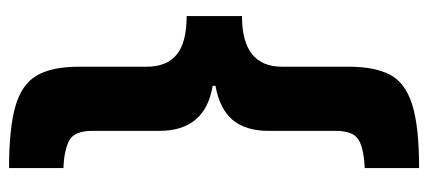

<svg xmlns="http://www.w3.org/2000/svg" viewBox="-274 -484 922 413"><g transform="rotate(-90 186.5 -278.0)"><path d="M31 46Q75 44 93 32Q111 20 111 -16V-161Q111 -210 134.5 -238Q158 -266 208 -275V-281Q111 -297 111 -396V-540Q111 -580 88.5 -590.5Q66 -601 31 -602V-719Q116 -719 163.5 -705.5Q211 -692 230 -659.5Q249 -627 249 -569V-423Q249 -380 275 -358.5Q301 -337 358 -337V-218Q249 -218 249 -132V12Q249 67 232 100Q215 133 168 148Q121 163 31 163Z"/></g></svg>

Font: Noto Sans Gujarati UI Condensed ExtraBold
Style: Regular
Weight: 800
Width: 3
Designer: Jelle Bosma - Monotype Design Team, Universal Thirst
Foundry: Monotype Imaging Inc.
Version: Version 2.106; ttfautohint (v1.8.4.7-5d5b)